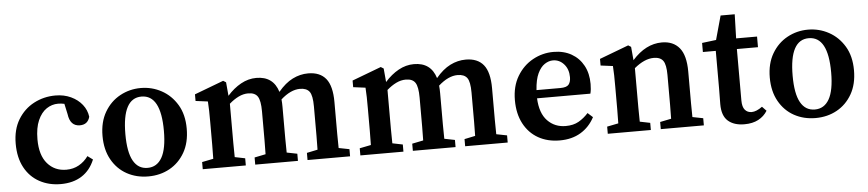

<svg xmlns="http://www.w3.org/2000/svg" viewBox="-40 -850 4960 1097"><g transform="rotate(-5 2440.0 -301.5)"><path d="M272 14Q204 14 150 -15.5Q96 -45 65.5 -101.5Q35 -158 35 -238Q35 -319 69.5 -376Q104 -433 161 -463Q218 -493 285 -493Q334 -493 373.5 -474.5Q413 -456 437.5 -425Q462 -394 467 -355Q455 -311 410 -311Q354 -311 345 -381L332 -441Q323 -443 314 -444Q305 -445 296 -445Q260 -445 229.5 -424.5Q199 -404 180 -361Q161 -318 161 -252Q161 -161 202.5 -113Q244 -65 311 -65Q351 -65 383 -83Q415 -101 437 -132L467 -110Q442 -49 392.5 -17.5Q343 14 272 14Z M774 14Q706 14 651.5 -16Q597 -46 565 -103Q533 -160 533 -239Q533 -319 566.5 -376Q600 -433 655 -463Q710 -493 774 -493Q838 -493 893 -463Q948 -433 982 -376.5Q1016 -320 1016 -239Q1016 -159 983.5 -102.5Q951 -46 896.5 -16Q842 14 774 14ZM774 -35Q828 -35 856.5 -85Q885 -135 885 -238Q885 -444 774 -444Q664 -444 664 -238Q664 -135 692 -85Q720 -35 774 -35Z M1087 0V-41L1152 -54Q1153 -91 1153 -134.5Q1153 -178 1153 -210V-263Q1153 -304 1152.5 -328.5Q1152 -353 1150 -383L1080 -392V-430L1247 -493L1263 -483L1270 -405Q1306 -446 1348.5 -469.5Q1391 -493 1437 -493Q1534 -493 1562 -402Q1602 -450 1645 -471.5Q1688 -493 1734 -493Q1802 -493 1836 -451Q1870 -409 1870 -317V-210Q1870 -176 1870 -133.5Q1870 -91 1871 -53L1932 -41V0H1688V-41L1750 -54Q1751 -91 1751 -133.5Q1751 -176 1751 -210V-302Q1751 -365 1734.5 -387Q1718 -409 1680 -409Q1627 -409 1570 -358Q1571 -348 1571.5 -337Q1572 -326 1572 -314V-210Q1572 -176 1572 -133.5Q1572 -91 1573 -53L1633 -41V0H1388V-41L1452 -54Q1453 -91 1453 -133.5Q1453 -176 1453 -210V-300Q1453 -361 1437.5 -385Q1422 -409 1383 -409Q1355 -409 1327.5 -395.5Q1300 -382 1274 -359V-210Q1274 -177 1274 -134Q1274 -91 1275 -53L1334 -41V0Z M1991 0V-41L2056 -54Q2057 -91 2057 -134.5Q2057 -178 2057 -210V-263Q2057 -304 2056.5 -328.5Q2056 -353 2054 -383L1984 -392V-430L2151 -493L2167 -483L2174 -405Q2210 -446 2252.5 -469.5Q2295 -493 2341 -493Q2438 -493 2466 -402Q2506 -450 2549 -471.5Q2592 -493 2638 -493Q2706 -493 2740 -451Q2774 -409 2774 -317V-210Q2774 -176 2774 -133.5Q2774 -91 2775 -53L2836 -41V0H2592V-41L2654 -54Q2655 -91 2655 -133.5Q2655 -176 2655 -210V-302Q2655 -365 2638.5 -387Q2622 -409 2584 -409Q2531 -409 2474 -358Q2475 -348 2475.5 -337Q2476 -326 2476 -314V-210Q2476 -176 2476 -133.5Q2476 -91 2477 -53L2537 -41V0H2292V-41L2356 -54Q2357 -91 2357 -133.5Q2357 -176 2357 -210V-300Q2357 -361 2341.5 -385Q2326 -409 2287 -409Q2259 -409 2231.5 -395.5Q2204 -382 2178 -359V-210Q2178 -177 2178 -134Q2178 -91 2179 -53L2238 -41V0Z M3134 -445Q3110 -445 3086.5 -429.5Q3063 -414 3046.5 -379Q3030 -344 3026 -284H3163Q3199 -284 3211 -299Q3223 -314 3223 -341Q3223 -387 3197 -416Q3171 -445 3134 -445ZM3134 14Q3064 14 3011 -16Q2958 -46 2928 -102.5Q2898 -159 2898 -237Q2898 -317 2932.5 -374.5Q2967 -432 3022.5 -462.5Q3078 -493 3141 -493Q3200 -493 3244 -468Q3288 -443 3312.5 -398Q3337 -353 3337 -292Q3337 -260 3331 -237H3025Q3029 -151 3070.5 -108Q3112 -65 3175 -65Q3219 -65 3249.5 -82.5Q3280 -100 3305 -128L3334 -102Q3305 -47 3254.5 -16.5Q3204 14 3134 14Z M3410 0V-41L3475 -54Q3476 -91 3476 -134.5Q3476 -178 3476 -210V-263Q3476 -304 3475.5 -328.5Q3475 -353 3473 -383L3403 -392V-430L3570 -493L3586 -483L3593 -406Q3670 -493 3763 -493Q3828 -493 3863.5 -450Q3899 -407 3899 -314V-210Q3899 -176 3899 -133Q3899 -90 3900 -53L3961 -41V0H3714V-41L3778 -54Q3779 -91 3779 -133.5Q3779 -176 3779 -210V-305Q3779 -364 3763 -386.5Q3747 -409 3709 -409Q3656 -409 3597 -360V-210Q3597 -177 3597 -134Q3597 -91 3598 -53L3657 -41V0Z M4193 14Q4133 14 4099 -16Q4065 -46 4065 -112Q4065 -135 4065.5 -155.5Q4066 -176 4066 -205V-418H3992V-470L4073 -480L4111 -617H4192L4188 -479H4308V-418H4187V-123Q4187 -86 4201.5 -69Q4216 -52 4240 -52Q4267 -52 4301 -77L4325 -52Q4306 -21 4273 -3.5Q4240 14 4193 14Z M4601 14Q4533 14 4478.5 -16Q4424 -46 4392 -103Q4360 -160 4360 -239Q4360 -319 4393.5 -376Q4427 -433 4482 -463Q4537 -493 4601 -493Q4665 -493 4720 -463Q4775 -433 4809 -376.5Q4843 -320 4843 -239Q4843 -159 4810.5 -102.5Q4778 -46 4723.5 -16Q4669 14 4601 14ZM4601 -35Q4655 -35 4683.5 -85Q4712 -135 4712 -238Q4712 -444 4601 -444Q4491 -444 4491 -238Q4491 -135 4519 -85Q4547 -35 4601 -35Z"/></g></svg>

Font: Source Serif Pro Semibold
Style: Regular
Weight: 600
Designer: Frank Grießhammer
Foundry: Adobe Systems Incorporated
Version: Version 3.000;hotconv 1.0.109;makeotfexe 2.5.65596